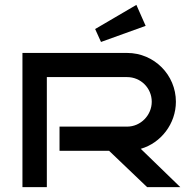

<svg xmlns="http://www.w3.org/2000/svg" viewBox="-20 -767 788 787"><path d="M557 -157C640 -181 701 -260 701 -350C701 -460 612 -550 501 -550H72V0H172V-451H501C557 -451 602 -406 602 -350C602 -295 557 -248 501 -248H224V-149H427L583 0H719ZM539 -747 370 -648 394 -595 577 -661Z"/></svg>

Font: Bruno Ace SC
Style: Regular
Weight: 400
Designer: Astigmatic (AOETI)
Foundry: Astigmatic (AOETI)
Version: Version 1.000